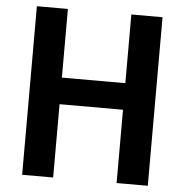

<svg xmlns="http://www.w3.org/2000/svg" viewBox="-54 -839 858 892"><g transform="rotate(5 374.5 -393.0)"><path d="M82 0V-786.1H226.6V-465.8H522.5V-786.1H668V0H522.5V-341.8H226.6V0Z"/></g></svg>

Font: Gothic A1 ExtraBold
Style: Regular
Weight: 800
Designer: HanYang I&C Co.,Ltd.
Foundry: HanYang I&C Co.,Ltd.
Version: Version 2.50